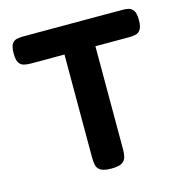

<svg xmlns="http://www.w3.org/2000/svg" viewBox="-104 -787 856 893"><g transform="rotate(-15 324.0 -341.0)"><path d="M562 -691Q579 -691 593 -688Q607 -685 616.5 -671.5Q626 -658 626 -625Q626 -594 616.5 -580Q607 -566 592 -563Q577 -560 560 -560H399V-65Q399 -46 395.5 -29Q392 -12 376.5 -1.5Q361 9 324 9Q288 9 272 -1.5Q256 -12 253 -29.5Q250 -47 250 -66V-560H87Q71 -560 56 -563.5Q41 -567 32 -580.5Q23 -594 23 -626Q23 -658 32 -671.5Q41 -685 56 -688Q71 -691 87 -691Z"/></g></svg>

Font: Fredoka Light SemiBold
Style: Regular
Weight: 600
Version: Version 2.001